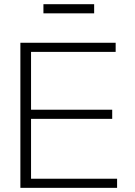

<svg xmlns="http://www.w3.org/2000/svg" viewBox="-20 -904 649 924"><path d="M536.6 -698.2V-654.3H129.4V-376H520V-332H129.4V-43.9H543.5V0H78.1V-698.2ZM433.1 -883.8V-839.8H189V-883.8Z"/></svg>

Font: Voltera Light
Style: Light
Weight: 300
Designer: Bernd Montag
Version: Version 1.301